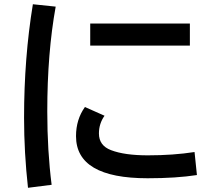

<svg xmlns="http://www.w3.org/2000/svg" viewBox="-20 -831 1030 904"><path d="M111.8 53.2Q93.3 -112.8 93.3 -276.9Q93.3 -558.1 134.8 -811L242.2 -799.8Q202.6 -581.1 202.6 -306.2Q202.6 -121.6 223.1 39.1ZM404.8 -720.2H874V-616.2H404.8ZM907.2 -6.8Q809.6 8.3 675.3 8.3Q337.9 8.3 337.9 -189.9Q337.9 -268.6 379.9 -327.1L472.2 -286.1Q445.8 -249 445.8 -202.6Q445.8 -145.5 502.9 -124Q566.4 -99.6 676.3 -99.6Q794.9 -99.6 896 -115.2Z"/></svg>

Font: FORM UDPGothic
Style: Bold
Weight: 700
Foundry: Pronama LLC
Version: Version 1.051